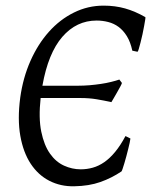

<svg xmlns="http://www.w3.org/2000/svg" viewBox="-20 -650 539 685"><path d="M52.2 -301.8Q62 -372.6 88.6 -432.6Q115.2 -492.7 154.5 -536.6Q193.8 -580.6 243.7 -605.2Q293.5 -629.9 349.6 -629.9Q390.6 -629.9 426.3 -619.9Q461.9 -609.9 498.5 -588.9Q499.5 -588.4 498 -579.3Q496.6 -570.3 494.1 -556.6Q491.7 -543 488.3 -527.3Q484.9 -511.7 481.4 -498.3Q478 -484.9 475.1 -475.3Q472.2 -465.8 470.7 -465.3L452.1 -469.2Q445.3 -500.5 432.6 -521Q419.9 -541.5 403.1 -554Q386.2 -566.4 366 -571.5Q345.7 -576.7 324.7 -576.7Q252.9 -576.7 202.4 -518.6Q151.9 -460.4 131.3 -344.2H258.8Q278.8 -344.2 299.6 -345.9Q320.3 -347.7 339.8 -350.6Q359.4 -353.5 376.2 -357.7Q393.1 -361.8 405.8 -366.2L415 -354Q414.1 -350.1 408.9 -340.6Q403.8 -331.1 397.5 -320.1Q391.1 -309.1 385.5 -299.3Q379.9 -289.6 377.4 -285.6Q351.1 -291.5 324.5 -295.9Q297.9 -300.3 267.6 -300.3H125Q117.2 -229 127.2 -180.4Q137.2 -131.8 158.2 -102.1Q179.2 -72.3 208.3 -59.1Q237.3 -45.9 268.1 -45.9Q290 -45.9 311 -51.8Q332 -57.6 352.1 -71.5Q372.1 -85.4 390.9 -108.2Q409.7 -130.9 427.7 -164.6L445.3 -155.8Q444.8 -150.4 442.6 -140.4Q440.4 -130.4 437.3 -117.9Q434.1 -105.5 430.7 -92.3Q427.2 -79.1 423.8 -67.9Q420.4 -56.6 417.7 -48.6Q415 -40.5 413.6 -38.6Q378.9 -15.1 338.4 -0.7Q297.9 13.7 244.6 14.6Q196.3 15.6 156.2 -4.9Q116.2 -25.4 89.6 -65.7Q63 -106 52.5 -165.3Q42 -224.6 52.2 -301.8Z"/></svg>

Font: Gentium Plus CyrE
Style: Italic
Weight: 400
Italic angle: -8°
Designer: J. Victor Gaultney, Annie Olsen, Iska Routamaa, Becca Hirsbrunner
Foundry: SIL International
Version: Version 5.000